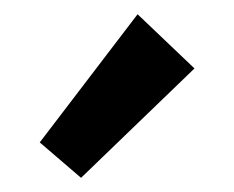

<svg xmlns="http://www.w3.org/2000/svg" viewBox="-20 -818 330 271"><path d="M94.4 -567 36.1 -617 174.2 -797.9 254.5 -721.4Z"/></svg>

Font: Reddit Sans
Style: Regular
Weight: 400
Designer: Stephen Hutchings
Foundry: Reddit
Version: Version 1.014